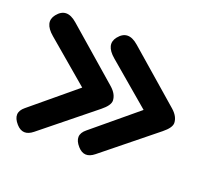

<svg xmlns="http://www.w3.org/2000/svg" viewBox="-81 -645 740 650"><g transform="rotate(20 289.0 -319.5)"><path d="M502.9 -353Q526.4 -332.5 526.9 -309.1Q526.9 -292 499.5 -270L312.5 -119.1Q279.3 -92.3 252.9 -122.1Q222.2 -156.7 255.4 -183.6L414.1 -315.4L261.2 -445.3Q218.8 -481.4 244.1 -513.7Q274.4 -551.8 316.4 -515.1ZM281.7 -353Q305.2 -332.5 305.7 -309.1Q305.7 -292 278.3 -270L91.3 -119.1Q58.1 -92.3 31.7 -122.1Q1 -156.7 34.2 -183.6L192.9 -315.4L40 -445.3Q-2.4 -481.4 22.9 -513.7Q53.2 -551.8 95.2 -515.1Z"/></g></svg>

Font: Comic Relief LRS
Style: Regular
Weight: 400
Designer: Jeff Davis
Foundry: Loudifier
Version: Version 1.0